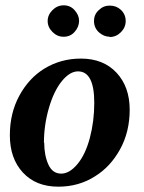

<svg xmlns="http://www.w3.org/2000/svg" viewBox="-20 -692 540 721"><path d="M145 -156 146 -157Q146 -109 161.5 -74.5Q177 -40 210 -40Q241 -40 271 -76Q301 -112 317.5 -174.5Q334 -237 334 -306Q334 -424 273 -424Q242 -424 212 -387Q182 -350 163.5 -286Q145 -222 145 -156ZM284 -472Q368 -472 417.5 -419Q467 -366 467 -280Q467 -197 431 -131.5Q395 -66 337 -30Q276 9 199 9Q115 9 66 -44Q17 -97 17 -184Q17 -267 52.5 -332.5Q88 -398 146 -434Q208 -472 284 -472ZM392 -553V-554Q370 -554 351 -571Q333 -588 333 -613Q333 -638 351 -654Q368 -671 392 -671Q417 -671 434 -655Q452 -638 452 -613Q452 -589 434 -571Q416 -553 392 -553ZM219 -554H218Q195 -554 177 -572Q159 -590 159 -613Q159 -636 177 -654Q195 -672 219 -672Q244 -672 260 -654Q277 -635 277 -614Q277 -591 260 -572Q244 -554 219 -554Z"/></svg>

Font: Libra Serif Modern
Style: Bold Italic
Weight: 700
Italic angle: -12°
Designer: Stefan Peev, Context Ltd
Foundry: Stefan Peev, Context Ltd
Version: Version 1.000